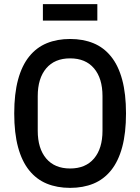

<svg xmlns="http://www.w3.org/2000/svg" viewBox="-20 -899 680 931"><path d="M320 12Q257 12 207 -8.5Q157 -29 121.5 -73Q86 -117 67.5 -185.5Q49 -254 49 -349Q49 -444 67.5 -512.5Q86 -581 121.5 -625Q157 -669 207 -689.5Q257 -710 320 -710Q383 -710 433 -689.5Q483 -669 518.5 -625Q554 -581 572.5 -512.5Q591 -444 591 -349Q591 -254 572.5 -185.5Q554 -117 518.5 -73Q483 -29 433 -8.5Q383 12 320 12ZM320 -82Q395 -82 436 -130.5Q477 -179 477 -265V-433Q477 -519 436 -567.5Q395 -616 320 -616Q245 -616 204 -567.5Q163 -519 163 -433V-265Q163 -179 204 -130.5Q245 -82 320 -82ZM188 -879H452V-799H188Z"/></svg>

Font: IBM Plex Sans Condensed Medium
Style: Regular
Weight: 500
Width: 3
Designer: Mike Abbink, Paul van der Laan, Pieter van Rosmalen
Foundry: Bold Monday
Version: Version 1.3